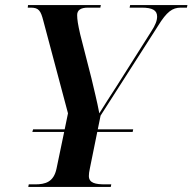

<svg xmlns="http://www.w3.org/2000/svg" viewBox="-20 -734 756 754"><path d="M91 0H415L417 -10H393C355 -10 329 -15 329 -43C329 -50 330 -60 333 -73L362 -216H501L503 -226H364L375 -280L601 -633C635 -688 657 -704 690 -704H714L716 -714H491L489 -704H536C578 -704 597 -694 597 -669C597 -654 591 -636 573 -609L437 -394C410 -352 389 -320 370 -289C361 -338 349 -383 339 -427L295 -599C286 -638 283 -658 283 -675C283 -694 297 -704 325 -704H374L376 -714H90L89 -704H101C132 -704 140 -692 150 -653L247 -289L234 -226H110L107 -216H232L202 -72C191 -19 158 -10 118 -10H93Z"/></svg>

Font: Noto Serif Display SemiCondensed SemiBold
Style: Italic
Weight: 600
Width: 4
Italic angle: -12°
Designer: Monotype Design Team
Foundry: Monotype Imaging Inc.
Version: Version 2.009